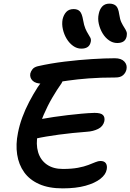

<svg xmlns="http://www.w3.org/2000/svg" viewBox="-20 -1031 719 1058"><path d="M325 7Q249 7 196 -16.5Q143 -40 113 -82Q83 -124 74.5 -180Q66 -236 79 -299Q87 -341 103 -384.5Q119 -428 141 -470Q163 -512 188 -551Q211 -585 238 -607.5Q265 -630 295 -630Q308 -630 317 -623Q326 -616 328 -603.5Q330 -591 319 -572Q294 -537 268 -492.5Q242 -448 220.5 -398Q199 -348 188 -293Q177 -236 190 -192.5Q203 -149 238 -124.5Q273 -100 326 -100Q375 -100 409.5 -106.5Q444 -113 467 -122Q490 -131 506 -137.5Q522 -144 533 -144Q555 -144 563.5 -131Q572 -118 568 -97Q563 -69 533 -45.5Q503 -22 451 -7.5Q399 7 325 7ZM176 -267Q153 -262 142 -268Q131 -274 128.5 -287.5Q126 -301 129 -316Q134 -337 155 -353Q176 -369 207 -375Q240 -381 277 -386.5Q314 -392 352.5 -396.5Q391 -401 429 -404.5Q467 -408 501 -409Q536 -409 547.5 -397Q559 -385 555 -363Q548 -334 520.5 -320.5Q493 -307 459 -305Q419 -302 380 -298Q341 -294 304 -289Q267 -284 234.5 -278.5Q202 -273 176 -267ZM213 -570Q176 -570 159.5 -586.5Q143 -603 147 -626Q150 -638 159 -649.5Q168 -661 188 -666Q258 -682 336.5 -691.5Q415 -701 487.5 -705.5Q560 -710 613 -710Q648 -710 665 -692Q682 -674 677 -649Q673 -630 658.5 -617Q644 -604 617 -604Q533 -604 468.5 -599Q404 -594 356 -587Q308 -580 272.5 -575Q237 -570 213 -570ZM626 -794Q602 -794 581 -808.5Q560 -823 545.5 -847Q531 -871 524.5 -899.5Q518 -928 524 -954Q529 -980 543.5 -995.5Q558 -1011 583 -1011Q605 -1011 618.5 -999.5Q632 -988 637 -952Q641 -924 649 -907.5Q657 -891 665 -879Q673 -867 677 -856.5Q681 -846 678 -831Q674 -812 661 -803Q648 -794 626 -794ZM428 -763Q404 -763 383 -778Q362 -793 347.5 -817Q333 -841 326.5 -869.5Q320 -898 325 -925Q331 -950 345.5 -965.5Q360 -981 386 -981Q408 -981 420 -968.5Q432 -956 438 -920Q443 -891 450.5 -873.5Q458 -856 465.5 -844.5Q473 -833 478 -823Q483 -813 480 -800Q476 -781 463 -772Q450 -763 428 -763Z"/></svg>

Font: Shantell Sans Medium
Style: Italic
Weight: 500
Italic angle: -11°
Designer: Stephen Nixon, Anya Danilova, Shantell Martin
Foundry: Arrow Type
Version: Version 1.011;[c5ecc13dd]